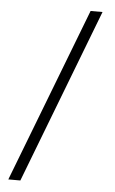

<svg xmlns="http://www.w3.org/2000/svg" viewBox="-55 -748 506 847"><g transform="rotate(5 198.5 -325.0)"><path d="M67.9 61H14.6L311.5 -710.9H364.3Z"/></g></svg>

Font: Roboto-Light
Style: Regular
Weight: 300
Designer: Google
Version: Version 2.137; 2017